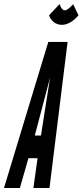

<svg xmlns="http://www.w3.org/2000/svg" viewBox="-72 -946 415 966"><path d="M296 -925C296 -925 270 -894 254 -894C236 -894 228 -926 228 -926L175 -869C182 -843 208 -821 239 -821C270 -821 299 -841 323 -869ZM28 0 71 -150H117L96 0H177L268 -735H171L-52 0ZM134 -264H103L180 -556Z"/></svg>

Font: League Gothic Condensed Italic
Style: Regular
Weight: 400
Width: 3
Designer: Tyler Finck
Foundry: The League of Moveable Type
Version: Version 1.001;PS 001.001;hotconv 1.0.56;makeotf.lib2.0.21325